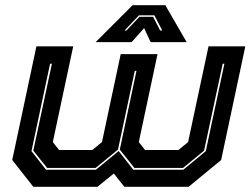

<svg xmlns="http://www.w3.org/2000/svg" viewBox="-20 -718 968 738"><path d="M120 -540H261.5L183 -172L207 -141.5H335L372 -172L444 -510H585.5L513.5 -172L537.5 -141.5H666L703 -172L781.5 -540H923L830 -103L705 0H458L417.5 -51L354.5 0H108L27 -103ZM172.5 -473 101 -137 157 -65.5H348.5L436 -137.5L492.5 -65.5H684.5L771 -137L842.5 -473H836L764.5 -139L683.5 -72.5H496.5L440.5 -143L504.5 -445.5H498L433.5 -143L347.5 -72.5H161L108 -139L179.5 -473ZM489.5 -698H615.5L697.5 -556H559L534 -610L486 -556H347.5ZM514 -659 459 -601H466.5L516 -653.5H568.5L595.5 -601H603.5L573.5 -659Z"/></svg>

Font: Tourney Expanded ExtraBold
Style: Italic
Weight: 800
Width: 7
Italic angle: -12°
Designer: Tyler Finck
Foundry: Etcetera Type Co
Version: Version 1.010; ttfautohint (v1.8.3)